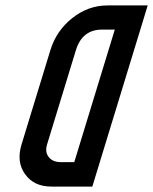

<svg xmlns="http://www.w3.org/2000/svg" viewBox="-20 -687 564 707"><path d="M169 0H320L523.9 -667H375.9C328.5 -667 285.3 -651.5 246.2 -620.5C207 -589.5 180.1 -550 165.4 -502L59.3 -155C46.3 -112.3 50.6 -75.8 72.4 -45.5C94.1 -15.2 126.3 0 169 0ZM259.4 -502C274.9 -552.7 307 -578 355.7 -578H402.7L253.5 -90H203.5C184.1 -90 169.5 -96.2 159.6 -108.5C149.7 -120.8 147.6 -136.3 153.3 -155Z"/></svg>

Font: Din Kursivschrift
Style: Condensed Italic Polish
Weight: 400
Version: Version 1.07